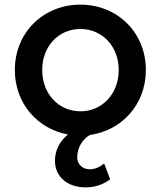

<svg xmlns="http://www.w3.org/2000/svg" viewBox="-20 -573 693 828"><path d="M327 -93C232 -93 162 -169 162 -271C162 -373 232 -448 327 -448C421 -448 492 -373 492 -271C492 -169 421 -93 327 -93ZM44 -271C44 -127 142 -17 273 7C237 36 217 76 217 121C217 187 269 235 349 235C392 235 428 221 455 200L429 132C410 148 390 157 366 157C337 157 313 136 313 106C313 63 337 26 368 9C504 -10 609 -121 609 -271C609 -434 485 -553 327 -553C168 -553 44 -434 44 -271Z"/></svg>

Font: Mluvka SemiBold
Style: Regular
Weight: 600
Designer: Modified by Jiří Krblich, Original typeface by Gumpita Rahayu
Foundry: Gumpita Rahayu & Jiří Krblich
Version: Version 2.000;Glyphs 3.1.1 (3134)